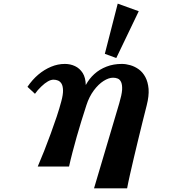

<svg xmlns="http://www.w3.org/2000/svg" viewBox="-20 -909 1040 1048"><path d="M737.3 -847.7 614.7 -592.3 552.2 -615.2 622.6 -889.2ZM334 -560.1Q363.8 -560.1 389.4 -548.1Q415 -536.1 431.6 -510.3Q447.3 -484.9 448.2 -444.8Q466.3 -479 494.9 -504.9Q523.4 -530.8 561.5 -545.4Q599.1 -560.1 645 -560.1Q667.5 -560.1 691.9 -553Q716.3 -545.9 737.8 -530.3Q759.3 -514.6 773.4 -488.3Q787.6 -461.9 791 -423.8Q793.9 -385.7 780.8 -334Q770.5 -293.5 758.5 -245.4Q746.6 -197.3 734.4 -147Q722.2 -96.7 710.7 -47.9Q699.2 1 689.5 43.9Q684.6 65.4 680.7 84.2Q676.8 103 673.8 119.1H493.2L630.9 -345.2Q644.5 -391.1 646.5 -418Q647.9 -445.3 641.4 -460.2Q634.8 -475.1 623 -480Q611.3 -484.9 597.2 -484.9Q573.7 -484.9 545.7 -467.3Q517.6 -449.7 491.7 -415Q466.3 -380.4 451.7 -335Q437 -289.6 423.8 -247.1Q410.6 -204.6 398.4 -161.4Q386.2 -118.2 375.5 -77.1Q370.1 -56.6 365.5 -37.4Q360.8 -18.1 356.9 0H186Q203.1 -39.6 221.2 -85.4Q239.3 -131.3 256.8 -179.2Q274.4 -227.1 289.6 -272.5Q304.7 -317.9 314.9 -356.9Q324.7 -393.6 324 -416.7Q323.2 -439.9 315.9 -452.1Q308.1 -464.8 296.4 -469.5Q284.7 -474.1 272 -474.1Q244.1 -474.1 205.1 -436.5Q185.1 -417.5 170.9 -397L129.9 -435.1Q183.1 -513.2 259.3 -544.9Q295.9 -560.1 334 -560.1Z"/></svg>

Font: BIZ UDPMincho
Style: Bold
Weight: 700
Designer: TypeBank Co., Ltd.
Foundry: Morisawa Inc.
Version: Version 1.06